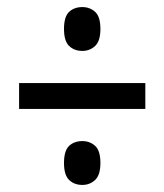

<svg xmlns="http://www.w3.org/2000/svg" viewBox="-20 -629 465 543"><path d="M213 -485Q190 -485 175.5 -499Q161 -513 161 -547Q161 -582 175.5 -595.5Q190 -609 213 -609Q234 -609 249 -595.5Q264 -582 264 -547Q264 -513 249 -499Q234 -485 213 -485ZM34 -321V-394H391V-321ZM213 -106Q190 -106 175.5 -120Q161 -134 161 -168Q161 -203 175.5 -216.5Q190 -230 213 -230Q234 -230 249 -216.5Q264 -203 264 -168Q264 -134 249 -120Q234 -106 213 -106Z"/></svg>

Font: Noto Serif Bengali ExtraCondensed Black
Style: Regular
Weight: 900
Width: 2
Designer: Juan Bruce, Universal Thirst, Indian Type Foundry and the Monotype Design Team.
Foundry: Monotype Imaging Inc.
Version: Version 2.003; ttfautohint (v1.8.4.7-5d5b)